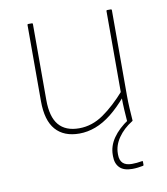

<svg xmlns="http://www.w3.org/2000/svg" viewBox="-78 -544 701 807"><g transform="rotate(-10 273.0 -141.0)"><path d="M229 12Q163 12 128 -28Q93 -68 93 -150V-475Q93 -479 97 -479H112Q116 -479 116 -475V-151Q116 -79 145 -44.5Q174 -10 232 -10Q287 -10 336 -44Q385 -78 435 -135V-108Q401 -68 367 -41Q333 -14 298.5 -1Q264 12 229 12ZM439 0Q436 0 435 -4Q433 -30 431.5 -55.5Q430 -81 430 -108V-120V-475Q430 -479 433 -479H449Q453 -479 453 -475V-111Q453 -83 454.5 -57Q456 -31 458 -4Q458 0 454 0ZM422 197Q386 197 368.5 179.5Q351 162 351 131V125Q351 87 374.5 53Q398 19 442 -10L455 -5V0Q418 23 395.5 55.5Q373 88 373 123V128Q373 176 424 176Q434 176 445 175Q456 174 467 172Q471 171 471 174V188Q471 190 470.5 190.5Q470 191 468 192Q458 194 446 195.5Q434 197 422 197Z"/></g></svg>

Font: Sofia Sans Thin
Style: Regular
Weight: 250
Designer: Botio Nikoltchev, Ani Petrova
Foundry: lettersoup
Version: Version 4.101